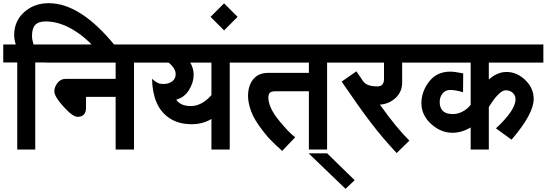

<svg xmlns="http://www.w3.org/2000/svg" viewBox="-30 -909 3396 1193"><path d="M58.1 -690.9Q58.1 -777.8 120.1 -833.5Q182.1 -889.2 272.9 -889.2Q470.2 -889.2 684.1 -626L710 -592.8H574.2L567.9 -601.1L566.9 -603Q474.1 -708 369.1 -752Q311 -775.9 255.9 -775.9Q209.5 -775.9 189.2 -754.6Q168.9 -733.4 168.9 -686Q168.9 -663.1 178.2 -632.8H275.9V-521H189V20H77.1V-521H-9.8V-632.8H67.9Q58.1 -665.5 58.1 -690.9Z M307.6 -341.8Q307.6 -368.2 327.6 -394Q346.7 -418.9 378.4 -418.9H688.5V-520H255.9V-632.8H883.8V-520H802.7V20H688.5V-307.1H504.4V-238.8Q504.4 -183.1 451.7 -183.1Q421.9 -183.1 364.7 -246.1Q307.6 -309.1 307.6 -341.8Z M985.4 -387.2Q1018.1 -387.2 1039.8 -403.3Q1061.5 -419.4 1061.5 -448.2Q1061.5 -484.9 1017.6 -520H863.8V-632.8H1479.5V-520H1397.5V20H1283.7V-169.9Q1230 -137.2 1161.6 -137.2Q1081.1 -137.2 1025.4 -173.3Q969.7 -209.5 943.1 -271.7Q916.5 -334 914.6 -418.9Q916.5 -418 923.8 -411.9Q931.2 -405.8 932.6 -404.8Q935.1 -403.3 942.9 -398.2Q950.7 -393.1 957.3 -390.6Q963.9 -388.2 971.7 -388.2Q973.6 -388.2 978.3 -387.7Q982.9 -387.2 985.4 -387.2ZM1155.8 -250Q1223.1 -250 1283.7 -317.9V-520H1152.3Q1173.3 -484.4 1173.3 -444.8Q1173.3 -396.5 1144.5 -350.1Q1115.7 -303.2 1065.4 -290Q1090.8 -250 1155.8 -250Z M1362.3 -888.2 1446.3 -804.2 1362.3 -720.2 1278.3 -804.2Z M1682.1 -341.8Q1657.2 -341.8 1647.9 -333.7Q1638.7 -325.7 1637.2 -303.2Q1638.7 -240.2 1701.2 -163.1Q1766.1 -83.5 1804.2 -56.2L1723.1 28.8Q1703.1 8.8 1689.5 -2Q1686.5 -4.4 1665 -25.9Q1639.2 -51.8 1635.3 -56.2Q1632.3 -59.6 1607.4 -90.8Q1549.3 -164.1 1530.3 -217.8Q1511.2 -270.5 1511.2 -312Q1511.2 -376 1543.2 -416Q1575.2 -456.1 1635.3 -456.1H1889.2V-520H1459.5V-632.8H2083V-520H2002.4V20H1889.2V-341.8Z M2173.8 210.9 2116.7 264.2 1887.7 43.9H2002.9Z M2468.8 -396Q2468.8 -338.9 2428.5 -301Q2388.2 -263.2 2330.6 -258.8Q2433.6 -113.8 2513.7 -35.2L2434.6 42Q2350.1 -48.3 2278.8 -141.1Q2208.5 -232.4 2092.8 -401.9L2184.6 -465.8L2226.6 -403.8Q2249.5 -372.1 2314 -372.1Q2356 -372.1 2356 -418V-520H2063V-632.8H2557.6V-520H2468.8Z M3173.3 -292Q3173.3 -316.4 3155.8 -332.3Q3138.2 -348.1 3112.3 -348.1Q3072.3 -348.1 3007.3 -244.1V20H2894.5V-117.2Q2838.4 -84 2781.2 -84Q2709.5 -84 2649.4 -138.2Q2588.4 -193.4 2588.4 -268.1Q2588.4 -339.4 2636.2 -401.9Q2683.6 -463.9 2768.6 -463.9Q2793 -463.9 2848.1 -453.1L2847.2 -335.9Q2800.8 -350.1 2766.6 -350.1Q2738.3 -350.1 2720.2 -328.4Q2702.1 -306.6 2702.1 -275.9Q2702.1 -200.2 2783.2 -200.2Q2816.4 -200.2 2846.4 -217Q2876.5 -233.9 2894.5 -257.8V-520H2537.6V-632.8H3346.2V-520H3007.3V-415Q3059.6 -461.9 3117.2 -461.9Q3182.1 -461.9 3234.4 -411.1Q3286.1 -360.8 3286.1 -293.9Q3286.1 -201.2 3148.4 -41L3051.3 -111.8Q3067.9 -126 3086.4 -145.3Q3105 -164.6 3125.7 -189.9Q3146.5 -215.3 3159.9 -242.9Q3173.3 -270.5 3173.3 -292Z"/></svg>

Font: Miedinger*
Style: Bold
Weight: 700
Version: Version 001.000